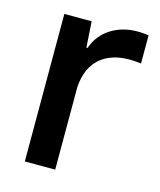

<svg xmlns="http://www.w3.org/2000/svg" viewBox="-87 -601 555 665"><g transform="rotate(15 190.0 -268.0)"><path d="M64 0V-529H162L168 -436H172Q189 -484 230 -510Q271 -536 325 -536Q337 -536 347 -535Q357 -534 365 -533V-432Q356 -433 345.5 -434Q335 -435 324 -435Q279 -435 246 -419Q213 -403 194.5 -372Q176 -341 173 -295V0Z"/></g></svg>

Font: Mona Sans SemiExpanded Medium
Style: Regular
Weight: 500
Width: 6
Designer: Deni Anggara
Foundry: GitHub
Version: Version 2.000